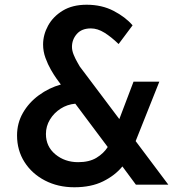

<svg xmlns="http://www.w3.org/2000/svg" viewBox="-20 -780 772 811"><path d="M691 0H554L497 -77Q466 -39 415.5 -14Q365 11 294 11Q225 11 170 -17.5Q115 -46 83.5 -95.5Q52 -145 52 -208Q52 -260 77 -303.5Q102 -347 144.5 -378Q187 -409 237 -423L218 -449Q208 -463 195 -485.5Q182 -508 172 -535.5Q162 -563 162 -592Q162 -633 183 -671.5Q204 -710 245 -735Q286 -760 346 -760Q410 -760 460 -734Q510 -708 540 -673L481 -594Q450 -624 421 -642Q392 -660 364 -660Q325 -660 304.5 -636.5Q284 -613 284 -582Q284 -566 291.5 -548Q299 -530 307 -516.5Q315 -503 317 -499L484 -277L544 -435H653L553 -184ZM435 -159 298 -342Q264 -339 236 -321Q208 -303 191 -275Q174 -247 174 -214Q174 -161 214 -128Q254 -95 310 -95Q357 -95 387.5 -113.5Q418 -132 435 -159Z"/></svg>

Font: Reem Kufi Medium
Style: Regular
Weight: 500
Designer: Khaled Hosny
Version: Version 1.001